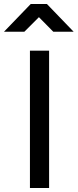

<svg xmlns="http://www.w3.org/2000/svg" viewBox="-68 -942 389 962"><path d="M0 0ZM82 -688H178V0H82ZM86 -922H167L301 -783H199L127 -856L54 -783H-48Z"/></svg>

Font: Cairo SemiBold
Style: Regular
Weight: 600
Designer: Mohamed Gaber, the designers of Titillium
Foundry: Kief Type Foundry
Version: Version 2.009; ttfautohint (v1.5.33-1714) -l 8 -r 50 -G 200 